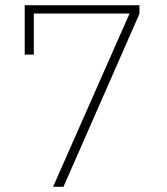

<svg xmlns="http://www.w3.org/2000/svg" viewBox="-20 -718 640 738"><path d="M224 0H184L478 -666H110V-508H75V-698H516V-665Z"/></svg>

Font: IBM Plex Sans ExtraLight
Style: Regular
Weight: 250
Designer: Mike Abbink, Paul van der Laan, Pieter van Rosmalen
Foundry: Bold Monday
Version: Version 3.201